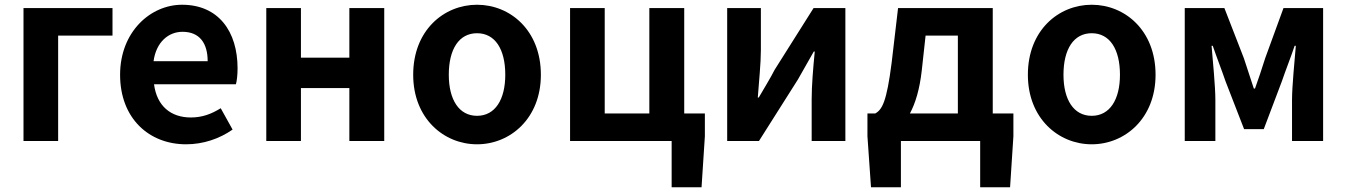

<svg xmlns="http://www.w3.org/2000/svg" viewBox="-20 -594 5673 809"><path d="M79 0H225V-444H454V-560H79Z M764 14C836 14 904 -9 960 -48L910 -138C870 -113 831 -99 784 -99C700 -99 641 -147 629 -239H974C978 -252 981 -279 981 -306C981 -461 901 -574 747 -574C614 -574 486 -460 486 -279C486 -95 608 14 764 14ZM627 -336C638 -417 690 -460 749 -460C821 -460 855 -412 855 -336Z M1102 0H1248V-223H1452V0H1599V-560H1452V-351H1248V-560H1102Z M1990 14C2130 14 2259 -95 2259 -279C2259 -466 2130 -574 1990 -574C1850 -574 1721 -466 1721 -279C1721 -95 1850 14 1990 14ZM1990 -106C1914 -106 1871 -174 1871 -279C1871 -387 1914 -454 1990 -454C2066 -454 2109 -387 2109 -279C2109 -174 2066 -106 1990 -106Z M2863 -116V-560H2716V-116H2528V-560H2382V0H2810V195H2936L2950 -20V-116Z M3044 0H3178L3342 -259C3361 -291 3390 -345 3409 -377H3413C3406 -305 3400 -233 3400 -176V0H3542V-560H3408L3244 -300C3228 -268 3195 -214 3177 -183H3173C3178 -252 3186 -327 3186 -383V-560H3044Z M4163 -116V-560H3764L3737 -330C3716 -165 3697 -132 3668 -116H3635V-20L3650 195H3776V0H4110V195H4236L4250 -20V-116ZM3880 -444H4016V-116H3814C3837 -159 3855 -217 3864 -298Z M4580 14C4720 14 4849 -95 4849 -279C4849 -466 4720 -574 4580 -574C4440 -574 4311 -466 4311 -279C4311 -95 4440 14 4580 14ZM4580 -106C4504 -106 4461 -174 4461 -279C4461 -387 4504 -454 4580 -454C4656 -454 4699 -387 4699 -279C4699 -174 4656 -106 4580 -106Z M4972 0H5101V-173C5101 -230 5090 -340 5085 -401H5090C5106 -354 5128 -298 5144 -251L5222 -50H5305L5381 -251C5397 -298 5419 -353 5435 -401H5440C5435 -340 5424 -230 5424 -173V0H5555V-560H5388L5311 -349C5296 -302 5283 -262 5268 -221H5263C5250 -262 5236 -302 5221 -349L5139 -560H4972Z"/></svg>

Font: Spoqa Han Sans Neo Bold
Style: Bold
Weight: 700
Designer: [Spoqa Han Sans Neo] Dong-huui Kim  Younghwa Kang  Yujin Lee  [Noto Sans] Ryoko NISHIZUKA  (kana & ideographs); Paul D. 
Foundry: Spoqa (http://www.spoqa-han-sans.com)
Version: Version 1.000